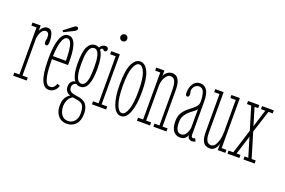

<svg xmlns="http://www.w3.org/2000/svg" viewBox="-118 -1122 2641 1778"><g transform="rotate(20 1203.0 -233.0)"><path d="M12 0V-30H62.5V-493.5H12V-523.5H92.5V-470Q93 -474.5 101.2 -488.2Q109.5 -502 125 -514.2Q140.5 -526.5 163.5 -526.5Q196 -526.5 209.2 -492Q222.5 -457.5 222.5 -405.5Q222.5 -369 202.5 -369Q183.5 -369 183.5 -398Q183.5 -409.5 186.2 -417Q189 -424.5 189 -443.5Q189 -469.5 179.8 -480.8Q170.5 -492 157.5 -492Q136 -492 121.5 -474.2Q107 -456.5 99.8 -432Q92.5 -407.5 92.5 -387.5V-30H144.5V0Z M365.5 11Q332 11 311.8 -14.2Q291.5 -39.5 281.2 -80.2Q271 -121 267.8 -169Q264.5 -217 264.5 -262.5Q264.5 -389 290.5 -457.8Q316.5 -526.5 366.5 -526.5Q395.5 -526.5 413.2 -506Q431 -485.5 440.2 -452.8Q449.5 -420 452.8 -381.8Q456 -343.5 456 -308Q456 -297 456 -286.5Q456 -276 455.5 -266H296.5Q297 -220.5 299.5 -176.8Q302 -133 309.2 -97.5Q316.5 -62 330 -41Q343.5 -20 365.5 -20Q392 -20 405.5 -37.2Q419 -54.5 423 -70L450 -59Q443 -30.5 419.8 -9.8Q396.5 11 365.5 11ZM366.5 -496.5Q334.5 -496.5 316.5 -440.5Q298.5 -384.5 296.5 -296H423.5Q423.5 -348 419 -393.8Q414.5 -439.5 402.2 -468Q390 -496.5 366.5 -496.5ZM309.5 -536.5 297.5 -550 380.5 -614.5Q396.5 -628.5 410.5 -628.5Q421.5 -628.5 426.5 -619Q428.5 -615.5 428.5 -611Q428.5 -601.5 418.8 -593.5Q409 -585.5 397.5 -580Z M630 249Q587.5 249 561.2 228.8Q535 208.5 523 177.8Q511 147 511 115.5Q511 75.5 521.2 50.5Q531.5 25.5 545.5 12.2Q559.5 -1 571 -6.5Q564.5 -8 552 -15.2Q539.5 -22.5 529.2 -38.2Q519 -54 519 -80Q519 -111 536 -128Q553 -145 567 -145Q572.5 -145 573.5 -144.5Q558 -157.5 545.8 -201Q533.5 -244.5 533.5 -314.5Q533.5 -433 560 -479.8Q586.5 -526.5 632 -526.5Q653 -526.5 669 -516Q677 -532 692 -541.5Q707 -551 721.5 -551Q751.5 -551 751.5 -525.5Q751.5 -516 746 -509.2Q740.5 -502.5 730.5 -502.5Q719.5 -502.5 716.2 -509.5Q713 -516.5 703.5 -516.5Q689.5 -516.5 687 -499Q706.5 -474 715 -429.5Q723.5 -385 723.5 -325.5Q723.5 -115.5 629 -115.5Q610.5 -115.5 601.2 -120.8Q592 -126 591 -126.5Q589 -127.5 586.5 -127.5Q575 -127.5 562.5 -115Q550 -102.5 550 -83.5Q550 -57 567.2 -43.5Q584.5 -30 631 -24.5Q695 -18 722.5 15Q750 48 750 108Q750 176 716 212.5Q682 249 630 249ZM629 -145.5Q646.5 -145.5 660.5 -160.2Q674.5 -175 682.8 -213.8Q691 -252.5 691 -323.5Q691 -393 683 -430.2Q675 -467.5 661.5 -482Q648 -496.5 631 -496.5Q614 -496.5 599.2 -482Q584.5 -467.5 575.5 -429.2Q566.5 -391 566.5 -320Q566.5 -250.5 575.2 -212.8Q584 -175 598.2 -160.2Q612.5 -145.5 629 -145.5ZM630 221Q670 221 694.5 192Q719 163 719 117.5Q719 61 702.2 37.2Q685.5 13.5 644.5 7.5Q629 5 616.5 3Q604 1 600 0Q568.5 17.5 555.8 48Q543 78.5 543 111Q543 136.5 552.2 161.8Q561.5 187 580.8 204Q600 221 630 221Z M856 -645.5Q841 -645.5 831 -655.2Q821 -665 821 -679Q821 -693.5 831 -703.5Q841 -713.5 856 -713.5Q869 -713.5 879 -703.5Q889 -693.5 889 -679Q889 -665 879 -655.2Q869 -645.5 856 -645.5ZM788 0V-30H842.5V-493.5H788V-523.5H872.5V-30H928V0Z M1075.5 11Q1024 11 995.2 -63Q966.5 -137 966.5 -263.5Q966.5 -402.5 997 -464.5Q1027.5 -526.5 1075.5 -526.5Q1122.5 -526.5 1153.5 -464.5Q1184.5 -402.5 1184.5 -263.5Q1184.5 -137 1155.2 -63Q1126 11 1075.5 11ZM1075.5 -18Q1107.5 -18 1129.5 -79Q1151.5 -140 1151.5 -263.5Q1151.5 -384.5 1129.5 -441Q1107.5 -497.5 1075.5 -497.5Q1042.5 -497.5 1020.2 -441Q998 -384.5 998 -263.5Q998 -140 1020.2 -79Q1042.5 -18 1075.5 -18Z M1231.5 0V-30H1281.5V-493.5H1231.5V-523.5H1311.5V-466.5Q1316.5 -490 1339.5 -508.2Q1362.5 -526.5 1392.5 -526.5Q1409 -526.5 1427.5 -516.8Q1446 -507 1459.2 -476.5Q1472.5 -446 1472.5 -383.5V-30H1522.5V0H1393.5V-30H1442.5V-370Q1442.5 -438.5 1428 -466.5Q1413.5 -494.5 1383.5 -494.5Q1362.5 -494.5 1346.2 -475.2Q1330 -456 1320.8 -429.2Q1311.5 -402.5 1311.5 -379V-30H1360.5V0Z M1658 10Q1616.5 10 1591.8 -21.8Q1567 -53.5 1567 -118Q1567 -163 1583 -193Q1599 -223 1622.8 -244.2Q1646.5 -265.5 1670.2 -283.2Q1694 -301 1710 -320Q1726 -339 1726 -365.5Q1726 -424 1713 -459.8Q1700 -495.5 1665 -495.5Q1639 -495.5 1622 -476Q1605 -456.5 1605 -432.5Q1605 -418.5 1607.8 -413.5Q1610.5 -408.5 1610.5 -397Q1610.5 -385.5 1606 -377.2Q1601.5 -369 1591.5 -369Q1573.5 -369 1573.5 -401Q1573.5 -454.5 1598.2 -490.5Q1623 -526.5 1665 -526.5Q1706.5 -526.5 1731.2 -492.5Q1756 -458.5 1756 -378V-55.5Q1756 -38 1760.8 -31.8Q1765.5 -25.5 1774.5 -25.5Q1786.5 -25.5 1792.5 -32.5L1807 -5.5Q1796 4.5 1771.5 4.5Q1756.5 4.5 1743.5 -5.8Q1730.5 -16 1730.5 -40Q1725.5 -24.5 1708.8 -7.2Q1692 10 1658 10ZM1658 -21Q1681 -21 1696 -38.2Q1711 -55.5 1718.5 -77.8Q1726 -100 1726 -114.5V-301Q1725 -287 1706 -272.5Q1687 -258 1662.8 -238.8Q1638.5 -219.5 1620 -190.5Q1601.5 -161.5 1601.5 -118Q1601.5 -21 1658 -21Z M1950 11Q1928.5 11 1909 0.8Q1889.5 -9.5 1877.5 -38.5Q1865.5 -67.5 1865.5 -123.5V-493.5H1813.5V-523H1895.5V-125.5Q1895.5 -82 1903.8 -59.5Q1912 -37 1925 -29Q1938 -21 1952 -21Q1976 -21 1992.5 -45Q2009 -69 2017.2 -105Q2025.5 -141 2025.5 -177.5V-493.5H1972.5V-523H2055.5V-30H2102.5V0H2028V-67.5Q2026 -51.5 2017 -33.2Q2008 -15 1991.5 -2Q1975 11 1950 11Z M2123.5 0V-30H2170L2245.5 -270L2178 -493.5H2136V-523.5H2247V-493.5H2211L2263 -321L2317 -493.5H2274.5V-523.5H2390V-493.5H2348L2277.5 -274L2351 -30H2391V0H2281V-30H2318L2261.5 -217.5L2202.5 -30H2241V0Z"/></g></svg>

Font: Imbue 10pt Thin
Style: Regular
Weight: 100
Designer: Tyler Finck
Foundry: Etcetera Type Company
Version: Version 1.102; ttfautohint (v1.8.3)